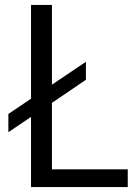

<svg xmlns="http://www.w3.org/2000/svg" viewBox="-20 -760 551 780"><path d="M14 -297 106 -359V-740H191V-416L329 -509V-436L191 -342V-72H499V0H106V-285L14 -223Z"/></svg>

Font: Encode Sans Narrow
Style: Regular
Weight: 400
Designer: Pablo Impallari, Andres Torresi
Foundry: Pablo Impallari, Andres Torresi
Version: Version 1.000; ttfautohint (v1.00) -l 8 -r 50 -G 200 -x 14 -